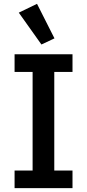

<svg xmlns="http://www.w3.org/2000/svg" viewBox="-20 -981 454 1001"><path d="M358 0H56V-92H150V-606H56V-698H358V-606H263V-92H358ZM196 -749 78 -915 173 -961 264 -781Z"/></svg>

Font: IBM Plex Sans Medium
Style: Regular
Weight: 500
Designer: Mike Abbink, Paul van der Laan, Pieter van Rosmalen
Foundry: Bold Monday
Version: Version 3.201